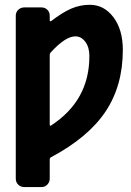

<svg xmlns="http://www.w3.org/2000/svg" viewBox="-20 -550 540 790"><path d="M189.5 -33.2Q348.6 -136.7 347.7 -320.3Q347.7 -355.5 331.1 -377.9Q314.5 -400.4 290 -400.4Q249 -400.4 188.5 -334Q185.5 -331.1 184.6 -325.2V-35.2Q185.5 -31.2 189.5 -33.2ZM349.6 -530.3Q408.2 -530.3 446.8 -479Q485.4 -427.7 485.4 -344.7Q485.4 -197.3 414.1 -90.8Q342.8 15.6 190.4 96.7Q185.5 98.6 184.6 105.5V184.6Q184.6 199.2 174.8 209.5Q165 219.7 150.4 219.7H80.1Q65.4 219.7 55.2 210Q44.9 200.2 44.9 184.6V-485.4Q44.9 -500 55.2 -509.8Q65.4 -519.5 80.1 -519.5H150.4Q165 -519.5 174.8 -509.8Q184.6 -500 184.6 -485.4V-464.8Q186.5 -462.9 188.5 -461.9Q238.3 -500 274.4 -515.1Q310.5 -530.3 349.6 -530.3Z"/></svg>

Font: Rounded-L Mgen+ 1mn bold
Style: Bold
Weight: 700
Designer: [Source Han Sans]
Ryoko NISHIZUKA  (kana & ideographs); Paul D. Hunt (Latin, Greek & Cyrillic); Wenlong ZHANG  (bopomofo
Version: Version 1.059.20150602